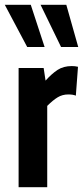

<svg xmlns="http://www.w3.org/2000/svg" viewBox="-33 -785 348 805"><path d="M45 0V-500H150L158 -447Q183.5 -475.5 208.2 -491.8Q233 -508 268 -508Q282 -508 294 -505L285 -384Q278.5 -386.5 271 -387.8Q263.5 -389 253 -389Q228.5 -389 208.8 -377Q189 -365 165 -341V0ZM295 -588H223L137 -765H245ZM154 -588H81L-13 -765H96Z"/></svg>

Font: Cabin Condensed
Style: Bold
Weight: 700
Width: 3
Designer: Pablo Impallari
Foundry: Pablo Impallari. http://www.impallari.com Igino Marini. http://www.ikern.com
Version: Version 3.001; ttfautohint (v1.8.3)